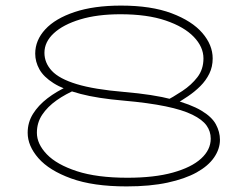

<svg xmlns="http://www.w3.org/2000/svg" viewBox="-20 -654 887 687"><path d="M433 13Q313 13 234.5 -15.5Q156 -44 117.5 -88Q79 -132 79 -179Q79 -216 98 -246.5Q117 -277 149.5 -302Q182 -327 222 -345L256 -335Q215 -318 182.5 -295Q150 -272 131 -243.5Q112 -215 112 -179Q112 -139 147.5 -102Q183 -65 255 -41.5Q327 -18 436 -18Q532 -18 598.5 -36.5Q665 -55 699.5 -86.5Q734 -118 734 -158Q734 -184 719 -205Q704 -226 668.5 -243.5Q633 -261 572.5 -273.5Q512 -286 422 -294Q329 -302 268 -318Q207 -334 171.5 -356.5Q136 -379 121 -406Q106 -433 106 -462Q106 -510 142 -549Q178 -588 247 -611Q316 -634 413 -634Q521 -634 594 -606.5Q667 -579 704 -536Q741 -493 741 -445Q741 -415 729 -390.5Q717 -366 697 -346Q677 -326 652.5 -309.5Q628 -293 604 -279L566 -289Q600 -307 632.5 -328.5Q665 -350 686.5 -378Q708 -406 708 -445Q708 -486 673.5 -522Q639 -558 573 -580.5Q507 -603 411 -603Q328 -603 267 -584.5Q206 -566 172.5 -535Q139 -504 139 -465Q139 -429 165.5 -400.5Q192 -372 254.5 -353Q317 -334 424 -325Q529 -316 595.5 -298.5Q662 -281 700 -258.5Q738 -236 752.5 -209Q767 -182 767 -154Q767 -121 746 -90.5Q725 -60 683.5 -37Q642 -14 579.5 -0.5Q517 13 433 13Z"/></svg>

Font: BioRhyme SemiExpanded ExtraLight
Style: Regular
Weight: 250
Width: 6
Designer: Aoife Mooney
Foundry: Aoife Mooney Type
Version: Version 1.600;gftools[0.9.33]